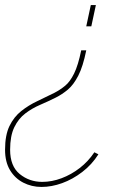

<svg xmlns="http://www.w3.org/2000/svg" viewBox="-57 -526 522 759"><path d="M284 -327Q271 -263 252.5 -227Q234 -191 211.5 -172Q189 -153 163 -140Q133 -125 101.5 -111.5Q70 -98 43 -77.5Q16 -57 -0.5 -23Q-17 11 -17 66Q-17 131 21 162Q59 193 110 193Q148 193 186.5 178.5Q225 164 258.5 138Q292 112 316 76L332 84Q306 125 268 154Q230 183 188.5 198Q147 213 107 213Q68 213 35 196Q2 179 -17.5 146.5Q-37 114 -37 66Q-37 8 -19.5 -28Q-2 -64 27 -87Q56 -110 90 -126Q124 -142 158 -159Q181 -171 200.5 -187Q220 -203 236 -235.5Q252 -268 264 -327ZM322 -506 304 -422H284L302 -506Z"/></svg>

Font: Raleway Thin Thin
Style: Italic
Weight: 250
Italic angle: -12°
Version: Version 4.026